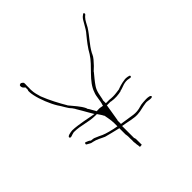

<svg xmlns="http://www.w3.org/2000/svg" viewBox="-164 -754 870 870"><g transform="rotate(-45 270.5 -319.5)"><path d="M52 -271C56 -262 69 -272 83 -274H85C129 -274 162 -258 206 -258H216V-257C221 -249 228 -241 233 -230H234L238 -210L241 -190C241 -184 242 -178 242 -174V-153L221 -157C186 -165 171 -170 152 -180L131 -189C127 -191 119 -191 113 -192H111C109 -197 94 -202 92 -203H91C85 -209 80 -196 85 -194C95 -189 102 -183 110 -182H112C136 -177 150 -167 169 -159C180 -156 218 -146 241 -141H242V-101C243 -96 244 -89 244 -85V-70C245 -65 244 -58 244 -51C245 -45 246 -37 246 -32C246 -31 248 -26 248 -19V-15C251 -15 256 -15 261 -16V-31C261 -42 261 -52 260 -60H258V-139L281 -135C295 -132 314 -128 326 -127C354 -124 372 -131 393 -135H394C401 -136 411 -139 420 -137C440 -133 447 -135 448 -139C448 -154 396 -147 388 -146C380 -145 360 -135 330 -139C310 -142 283 -146 264 -149H261V-172H262C265 -193 272 -229 275 -251V-254H299L301 -253C324 -249 347 -251 367 -256V-258H372C382 -260 407 -275 432 -268C445 -266 444 -267 445 -272V-273C448 -278 423 -281 417 -280L399 -277C388 -275 380 -272 368 -268L367 -267L345 -264C329 -262 317 -262 301 -264H279V-277C279 -280 278 -282 281 -288C285 -306 287 -332 301 -352C313 -370 328 -387 341 -403V-404L360 -422C374 -438 386 -448 394 -467V-468C415 -507 441 -530 463 -565C471 -578 477 -595 489 -607L497 -614C501 -618 498 -624 495 -624C492 -624 492 -622 483 -616C469 -604 458 -570 436 -546C418 -524 398 -499 384 -473C354 -425 294 -389 277 -335C269 -317 270 -288 262 -268V-265L245 -268C240 -269 237 -268 233 -268H223V-270C214 -284 211 -293 201 -307V-310C188 -337 168 -356 150 -379L149 -380V-381C130 -413 107 -456 92 -495C88 -508 82 -529 82 -543C82 -547 81 -553 82 -558V-574C82 -581 83 -586 82 -591C81 -595 71 -602 68 -601V-600H67C61 -599 59 -597 60 -588C62 -579 67 -577 72 -572V-557C69 -554 70 -548 70 -543C70 -539 71 -532 73 -522C80 -488 99 -441 117 -412C130 -394 140 -371 152 -359C157 -354 160 -347 163 -344V-343C172 -327 185 -307 195 -288L208 -266L150 -277C133 -280 102 -285 84 -285C71 -284 49 -280 52 -271ZM60 -588V-589ZM84 -285V-286ZM301 -264V-265ZM349 -429V-430ZM360 -422V-423ZM419 -137H420ZM431 -268H432ZM497 -614Z"/></g></svg>

Font: Stray Cat
Style: HlExt
Weight: 100
Version: Version 1.0